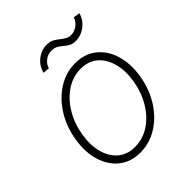

<svg xmlns="http://www.w3.org/2000/svg" viewBox="-203 -853 991 991"><g transform="rotate(-45 292.5 -357.5)"><path d="M248.6 11.4Q180.4 11.4 133.3 -25.6Q86.3 -62.5 66.4 -127Q46.5 -191.4 60 -274.5Q73.5 -355.5 113.6 -418.5Q153.8 -481.5 211.6 -517.6Q269.5 -553.6 335.6 -553.6Q404.5 -553.6 451.5 -516.5Q498.6 -479.4 518.5 -414.8Q538.4 -350.1 525.2 -267Q511.7 -186.4 471.6 -123.4Q431.5 -60.4 373.4 -24.5Q315.3 11.4 248.6 11.4ZM248.9 -28.8Q307.5 -28.8 356.5 -61.4Q405.5 -94.1 438.7 -149.9Q471.9 -205.6 483 -274.5Q494 -341.3 479.8 -395.2Q465.6 -449.2 429 -481.2Q392.4 -513.1 336.3 -513.1Q278.4 -513.1 229.2 -480.1Q180 -447.1 146.7 -391.3Q113.3 -335.6 102.3 -267Q90.9 -200.6 105.1 -146.5Q119.3 -92.3 156.1 -60.5Q192.8 -28.8 248.9 -28.8ZM221.9 -630.7 185.7 -633.5Q195.7 -673.7 227.8 -699.2Q259.9 -724.8 299.4 -724.8Q322.4 -724.8 338.1 -716.6Q353.7 -708.5 366.3 -697.8Q378.9 -687.1 392.8 -679Q406.6 -670.8 426.1 -670.8Q449.2 -670.8 470.3 -686.4Q491.5 -702.1 498.9 -725.9L534.1 -720.2Q522.7 -680.4 490.4 -656.1Q458.1 -631.7 421.5 -631.7Q398.1 -631.7 383.2 -639.9Q368.3 -648.1 356.4 -658.7Q344.5 -669.4 330.3 -677.6Q316.1 -685.7 294 -685.7Q268.8 -685.7 248.6 -670.1Q228.3 -654.5 221.9 -630.7Z"/></g></svg>

Font: Inter Extra Light  BETA
Style: Italic
Weight: 200
Italic angle: 9.39999°
Designer: Rasmus Andersson
Foundry: rsms
Version: Version 3.011;git-f93a4a705